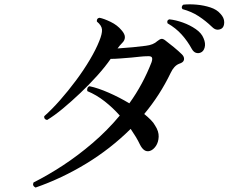

<svg xmlns="http://www.w3.org/2000/svg" viewBox="-20 -814 1040 864"><path d="M140 30Q124 22 131 7Q195 -25 263 -69.5Q331 -114 397 -170.5Q463 -227 519 -294Q488 -329 451 -358Q414 -387 373 -404Q371 -411 373.5 -417.5Q376 -424 383 -426Q421 -418 469 -397Q517 -376 562 -349Q593 -392 618 -438.5Q643 -485 662 -534Q667 -549 663.5 -555.5Q660 -562 644 -561Q629 -561 610.5 -559Q592 -557 572 -555Q547 -553 522 -551Q497 -549 478 -549Q453 -513 417.5 -473.5Q382 -434 342 -396Q302 -358 263.5 -326Q225 -294 192 -274Q177 -277 179 -291Q213 -321 250 -363Q287 -405 322 -452Q357 -499 384.5 -545.5Q412 -592 427 -630Q440 -662 439 -680.5Q438 -699 416 -717Q414 -732 428 -734Q448 -730 478 -715.5Q508 -701 527 -678Q542 -661 542 -647Q542 -633 531 -622Q518 -609 509 -596Q542 -598 578.5 -601.5Q615 -605 636 -608Q670 -612 688 -629Q699 -638 706.5 -639Q714 -640 724 -632Q739 -621 762 -602Q785 -583 799 -569Q810 -558 808 -545.5Q806 -533 786 -527Q763 -518 748 -486Q700 -386 629 -301Q645 -288 658 -275Q671 -262 678 -249Q695 -223 694 -198.5Q693 -174 681.5 -157Q670 -140 655 -135Q628 -126 609 -165Q602 -180 591.5 -197.5Q581 -215 568 -234Q477 -144 367.5 -77.5Q258 -11 140 30ZM882 -577Q872 -573 861.5 -576.5Q851 -580 843 -594Q824 -629 797.5 -658.5Q771 -688 734 -709Q729 -723 742 -727Q771 -724 803 -712.5Q835 -701 861 -683Q887 -665 896 -642Q906 -619 901 -600.5Q896 -582 882 -577ZM978 -686Q969 -680 957.5 -680.5Q946 -681 934 -693Q906 -720 874 -741Q842 -762 801 -773Q797 -778 798.5 -784Q800 -790 805 -793Q833 -796 865.5 -793Q898 -790 927 -780.5Q956 -771 972 -752Q989 -734 989 -714Q989 -694 978 -686Z"/></svg>

Font: Zen Old Mincho SemiBold
Style: Regular
Weight: 600
Version: Version 1.500